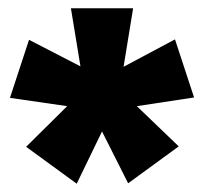

<svg xmlns="http://www.w3.org/2000/svg" viewBox="-20 -763 492 463"><path d="M448 -528 310 -507 411 -410 289 -321 226 -446 165 -320 43 -409 142 -507 4 -527 50 -667 174 -603 151 -743H301L278 -602L402 -668Z"/></svg>

Font: FiraGO ExtraBold
Style: Regular
Weight: 800
Designer: bBox Type
Foundry: bBox Type GmbH
Version: Version 1.001;PS 001.001;hotconv 1.0.88;makeotf.lib2.5.64775